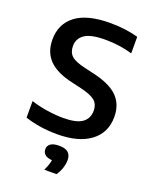

<svg xmlns="http://www.w3.org/2000/svg" viewBox="-177 -848 951 1187"><g transform="rotate(20 298.0 -254.0)"><path d="M263 9.5Q150 9.5 51.5 -22.5V-131.5Q101.5 -115 158.8 -106.5Q216 -98 264 -98Q351 -98 389 -125.5Q427 -153 427 -204.5Q427 -248 398.2 -271Q369.5 -294 296.5 -310.5L244.5 -322.5Q137.5 -346 87 -397Q36.5 -448 36.5 -531.5Q36.5 -634 112.2 -691.8Q188 -749.5 340.5 -749.5Q391.5 -749.5 438.5 -743.2Q485.5 -737 523.5 -726V-617Q442 -642 345 -642Q250 -642 209.8 -614Q169.5 -586 169.5 -537.5Q169.5 -495.5 194.8 -472.5Q220 -449.5 286.5 -434.5L338.5 -422.5Q456 -397 508 -346Q560 -295 560 -212Q560 -107.5 481.8 -49Q403.5 9.5 263 9.5ZM264.5 242.5Q284.5 201.5 289 171Q256.5 168.5 241.8 155.2Q227 142 227 121Q227 98 245.2 84.8Q263.5 71.5 302.5 71.5Q380 71.5 380 138Q380 162.5 370.8 191Q361.5 219.5 345 242.5Z"/></g></svg>

Font: Encode Sans Semi Expanded SemiBold
Style: Regular
Weight: 600
Width: 6
Designer: Multiple Designers
Foundry: Impallari Type
Version: Version 3.000; ttfautohint (v1.8.3) -l 8 -r 50 -G 200 -x 14 